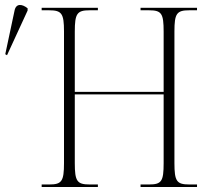

<svg xmlns="http://www.w3.org/2000/svg" viewBox="-20 -745 847 765"><path d="M8 -525 90 -703V-712C69 -729 44 -733 38 -703L1 -529ZM146 0H370V-10H337C287 -10 278 -23 278 -95V-369H632V-95C632 -23 624 -10 574 -10H540V0H765V-10H734C684 -10 675 -23 675 -95V-620C675 -691 684 -704 734 -704H765V-714H540V-704H574C624 -704 632 -691 632 -619V-379H278V-619C278 -691 287 -704 337 -704H370V-714H146V-704H176C226 -704 235 -691 235 -620V-95C235 -23 226 -10 177 -10H146Z"/></svg>

Font: Noto Serif Display SemiCondensed ExtraLight
Style: Regular
Weight: 200
Width: 4
Designer: Monotype Design Team
Foundry: Monotype Imaging Inc.
Version: Version 2.009